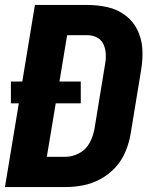

<svg xmlns="http://www.w3.org/2000/svg" viewBox="-20 -755 616 775"><path d="M0 0H244Q280 0 316 -7Q352 -14 386 -32.5Q420 -51 446 -79.5Q472 -108 486.5 -143Q501 -178 507 -213L550 -475Q557 -517 554.5 -558Q552 -599 534.5 -634.5Q517 -670 485.5 -693.5Q454 -717 414 -726Q374 -735 332 -735H121L70 -426H24V-338H56ZM169 -122 205 -338H306V-426H220L251 -613H332Q353 -613 371 -604Q389 -595 397.5 -576.5Q406 -558 407 -537Q408 -516 404 -495L361 -233Q356 -205 341.5 -178Q327 -151 299.5 -136.5Q272 -122 244 -122Z"/></svg>

Font: Iosevka Sparkle Heavy
Style: Italic
Weight: 900
Italic angle: -9°
Designer: Belleve Invis
Foundry: Belleve Invis
Version: Version 4.5.0; ttfautohint (v1.8.3)